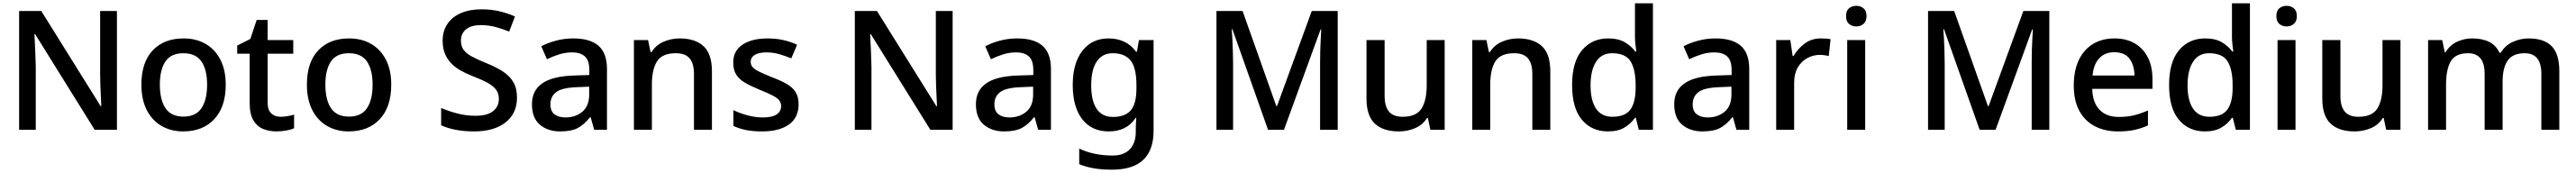

<svg xmlns="http://www.w3.org/2000/svg" viewBox="-20 -780 15485 1040"><path d="M683 0H549L191 -575H187Q189 -535 191.5 -483.5Q194 -432 195 -378V0H95V-714H228L585 -142H589Q588 -163 586.5 -195.5Q585 -228 583.5 -264Q582 -300 582 -333V-714H683Z M1337 -271Q1337 -137 1268 -63.5Q1199 10 1081 10Q1009 10 952 -22.5Q895 -55 862.5 -118Q830 -181 830 -271Q830 -405 898 -477Q966 -549 1084 -549Q1159 -549 1215.5 -516.5Q1272 -484 1304.5 -422Q1337 -360 1337 -271ZM941 -271Q941 -180 975 -129.5Q1009 -79 1083 -79Q1157 -79 1191 -129.5Q1225 -180 1225 -271Q1225 -361 1191 -410.5Q1157 -460 1082 -460Q1008 -460 974.5 -410.5Q941 -361 941 -271Z M1667 -78Q1688 -78 1710 -82Q1732 -86 1748 -91V-9Q1731 -1 1701.5 4.5Q1672 10 1642 10Q1598 10 1561.5 -5Q1525 -20 1503 -57Q1481 -94 1481 -161V-457H1406V-506L1485 -546L1523 -660H1589V-539H1743V-457H1589V-162Q1589 -119 1610.5 -98.5Q1632 -78 1667 -78Z M2332 -271Q2332 -137 2263 -63.5Q2194 10 2076 10Q2004 10 1947 -22.5Q1890 -55 1857.5 -118Q1825 -181 1825 -271Q1825 -405 1893 -477Q1961 -549 2079 -549Q2154 -549 2210.5 -516.5Q2267 -484 2299.5 -422Q2332 -360 2332 -271ZM1936 -271Q1936 -180 1970 -129.5Q2004 -79 2078 -79Q2152 -79 2186 -129.5Q2220 -180 2220 -271Q2220 -361 2186 -410.5Q2152 -460 2077 -460Q2003 -460 1969.5 -410.5Q1936 -361 1936 -271Z M3088 -193Q3088 -98 3019 -44Q2950 10 2830 10Q2772 10 2721 0.5Q2670 -9 2632 -27V-131Q2673 -113 2727 -98.5Q2781 -84 2837 -84Q2909 -84 2944 -111.5Q2979 -139 2979 -186Q2979 -218 2962.5 -240.5Q2946 -263 2911.5 -282Q2877 -301 2820 -323Q2781 -338 2748.5 -356.5Q2716 -375 2692 -400Q2668 -425 2654.5 -458Q2641 -491 2641 -535Q2641 -594 2670 -636.5Q2699 -679 2751.5 -701.5Q2804 -724 2874 -724Q2932 -724 2981.5 -712.5Q3031 -701 3076 -681L3041 -590Q3000 -607 2958 -618Q2916 -629 2871 -629Q2812 -629 2781.5 -603.5Q2751 -578 2751 -536Q2751 -504 2766 -482Q2781 -460 2813.5 -442Q2846 -424 2900 -402Q2960 -378 3002 -351Q3044 -324 3066 -286.5Q3088 -249 3088 -193Z M3426 -549Q3528 -549 3578.5 -504.5Q3629 -460 3629 -365V0H3552L3531 -75H3527Q3492 -31 3453.5 -10.5Q3415 10 3347 10Q3274 10 3226 -30Q3178 -70 3178 -154Q3178 -236 3240 -279Q3302 -322 3430 -326L3523 -329V-358Q3523 -417 3496 -441Q3469 -465 3420 -465Q3379 -465 3341 -453Q3303 -441 3268 -424L3234 -502Q3272 -522 3322 -535.5Q3372 -549 3426 -549ZM3450 -256Q3359 -253 3324 -226.5Q3289 -200 3289 -153Q3289 -111 3314 -92.5Q3339 -74 3379 -74Q3440 -74 3481 -108.5Q3522 -143 3522 -212V-259Z M4066 -549Q4159 -549 4209.5 -502.5Q4260 -456 4260 -351V0H4152V-335Q4152 -398 4126 -429Q4100 -460 4043 -460Q3961 -460 3930 -411.5Q3899 -363 3899 -271V0H3791V-539H3876L3891 -467H3897Q3923 -509 3969 -529Q4015 -549 4066 -549Z M4781 -153Q4781 -73 4723 -31.5Q4665 10 4561 10Q4505 10 4464 1.5Q4423 -7 4389 -23V-118Q4425 -100 4472.5 -87Q4520 -74 4564 -74Q4623 -74 4649.5 -92.5Q4676 -111 4676 -142Q4676 -160 4666 -174.5Q4656 -189 4628.5 -204Q4601 -219 4548 -240Q4497 -261 4461 -281.5Q4425 -302 4406.5 -330.5Q4388 -359 4388 -404Q4388 -475 4444.5 -512Q4501 -549 4594 -549Q4644 -549 4687.5 -539.5Q4731 -530 4772 -511L4737 -429Q4701 -444 4664.5 -454.5Q4628 -465 4589 -465Q4542 -465 4517.5 -450Q4493 -435 4493 -409Q4493 -390 4504.5 -376.5Q4516 -363 4544.5 -349Q4573 -335 4623 -315Q4673 -296 4708.5 -276Q4744 -256 4762.5 -227Q4781 -198 4781 -153Z M5707 0H5573L5215 -575H5211Q5213 -535 5215.5 -483.5Q5218 -432 5219 -378V0H5119V-714H5252L5609 -142H5613Q5612 -163 5610.5 -195.5Q5609 -228 5607.5 -264Q5606 -300 5606 -333V-714H5707Z M6095 -549Q6197 -549 6247.5 -504.5Q6298 -460 6298 -365V0H6221L6200 -75H6196Q6161 -31 6122.5 -10.5Q6084 10 6016 10Q5943 10 5895 -30Q5847 -70 5847 -154Q5847 -236 5909 -279Q5971 -322 6099 -326L6192 -329V-358Q6192 -417 6165 -441Q6138 -465 6089 -465Q6048 -465 6010 -453Q5972 -441 5937 -424L5903 -502Q5941 -522 5991 -535.5Q6041 -549 6095 -549ZM6119 -256Q6028 -253 5993 -226.5Q5958 -200 5958 -153Q5958 -111 5983 -92.5Q6008 -74 6048 -74Q6109 -74 6150 -108.5Q6191 -143 6191 -212V-259Z M6645 -549Q6697 -549 6739 -529Q6781 -509 6810 -469H6815L6827 -539H6915V6Q6915 122 6853 181Q6791 240 6664 240Q6606 240 6557.5 232Q6509 224 6468 207V113Q6554 155 6671 155Q6736 155 6772 117.5Q6808 80 6808 13V-5Q6808 -18 6809 -39Q6810 -60 6811 -71H6807Q6779 -29 6738.5 -9.5Q6698 10 6645 10Q6543 10 6486 -63.5Q6429 -137 6429 -269Q6429 -399 6486.5 -474Q6544 -549 6645 -549ZM6669 -460Q6607 -460 6573.5 -410.5Q6540 -361 6540 -267Q6540 -174 6573 -125.5Q6606 -77 6671 -77Q6744 -77 6778 -117Q6812 -157 6812 -248V-268Q6812 -371 6777.5 -415.5Q6743 -460 6669 -460Z M7603 0 7389 -604H7385Q7387 -584 7388.5 -550Q7390 -516 7391.5 -476.5Q7393 -437 7393 -399V0H7293V-714H7450L7653 -142H7657L7866 -714H8022V0H7916V-405Q7916 -440 7917 -477.5Q7918 -515 7920 -548.5Q7922 -582 7923 -603H7919L7699 0Z M8665 -539V0H8579L8564 -71H8559Q8533 -29 8487 -9.5Q8441 10 8389 10Q8295 10 8245 -37Q8195 -84 8195 -187V-539H8304V-203Q8304 -141 8330 -109.5Q8356 -78 8412 -78Q8494 -78 8525.5 -127Q8557 -176 8557 -268V-539Z M9106 -549Q9199 -549 9249.5 -502.5Q9300 -456 9300 -351V0H9192V-335Q9192 -398 9166 -429Q9140 -460 9083 -460Q9001 -460 8970 -411.5Q8939 -363 8939 -271V0H8831V-539H8916L8931 -467H8937Q8963 -509 9009 -529Q9055 -549 9106 -549Z M9646 10Q9549 10 9490 -60Q9431 -130 9431 -269Q9431 -407 9490.5 -478Q9550 -549 9648 -549Q9709 -549 9748 -526Q9787 -503 9811 -470H9817Q9815 -484 9812 -511Q9809 -538 9809 -559V-760H9917V0H9832L9814 -72H9809Q9786 -38 9747 -14Q9708 10 9646 10ZM9673 -78Q9750 -78 9781.5 -121.5Q9813 -165 9813 -252V-268Q9813 -361 9783 -410.5Q9753 -460 9671 -460Q9608 -460 9575 -408.5Q9542 -357 9542 -267Q9542 -176 9575 -127Q9608 -78 9673 -78Z M10293 -549Q10395 -549 10445.5 -504.5Q10496 -460 10496 -365V0H10419L10398 -75H10394Q10359 -31 10320.5 -10.5Q10282 10 10214 10Q10141 10 10093 -30Q10045 -70 10045 -154Q10045 -236 10107 -279Q10169 -322 10297 -326L10390 -329V-358Q10390 -417 10363 -441Q10336 -465 10287 -465Q10246 -465 10208 -453Q10170 -441 10135 -424L10101 -502Q10139 -522 10189 -535.5Q10239 -549 10293 -549ZM10317 -256Q10226 -253 10191 -226.5Q10156 -200 10156 -153Q10156 -111 10181 -92.5Q10206 -74 10246 -74Q10307 -74 10348 -108.5Q10389 -143 10389 -212V-259Z M10926 -549Q10940 -549 10956.5 -548Q10973 -547 10985 -544L10974 -443Q10963 -446 10948 -448Q10933 -450 10920 -450Q10880 -450 10844.5 -430.5Q10809 -411 10787.5 -374Q10766 -337 10766 -283V0H10658V-539H10743L10757 -443H10762Q10788 -487 10829 -518Q10870 -549 10926 -549Z M11193 -539V0H11085V-539ZM11140 -745Q11164 -745 11182.5 -730.5Q11201 -716 11201 -683Q11201 -651 11182.5 -636Q11164 -621 11140 -621Q11114 -621 11096 -636Q11078 -651 11078 -683Q11078 -716 11096 -730.5Q11114 -745 11140 -745Z M11881 0 11667 -604H11663Q11665 -584 11666.5 -550Q11668 -516 11669.5 -476.5Q11671 -437 11671 -399V0H11571V-714H11728L11931 -142H11935L12144 -714H12300V0H12194V-405Q12194 -440 12195 -477.5Q12196 -515 12198 -548.5Q12200 -582 12201 -603H12197L11977 0Z M12691 -549Q12762 -549 12813 -519.5Q12864 -490 12892 -435.5Q12920 -381 12920 -305V-246H12558Q12560 -164 12601.5 -120.5Q12643 -77 12717 -77Q12769 -77 12809.5 -87Q12850 -97 12893 -116V-26Q12853 -8 12811.5 1Q12770 10 12712 10Q12634 10 12574 -21Q12514 -52 12480.5 -113.5Q12447 -175 12447 -266Q12447 -356 12477.5 -419.5Q12508 -483 12563 -516Q12618 -549 12691 -549ZM12690 -466Q12634 -466 12600 -429.5Q12566 -393 12560 -326H12812Q12811 -388 12782 -427Q12753 -466 12690 -466Z M13235 10Q13138 10 13079 -60Q13020 -130 13020 -269Q13020 -407 13079.5 -478Q13139 -549 13237 -549Q13298 -549 13337 -526Q13376 -503 13400 -470H13406Q13404 -484 13401 -511Q13398 -538 13398 -559V-760H13506V0H13421L13403 -72H13398Q13375 -38 13336 -14Q13297 10 13235 10ZM13262 -78Q13339 -78 13370.5 -121.5Q13402 -165 13402 -252V-268Q13402 -361 13372 -410.5Q13342 -460 13260 -460Q13197 -460 13164 -408.5Q13131 -357 13131 -267Q13131 -176 13164 -127Q13197 -78 13262 -78Z M13780 -539V0H13672V-539ZM13727 -745Q13751 -745 13769.5 -730.5Q13788 -716 13788 -683Q13788 -651 13769.5 -636Q13751 -621 13727 -621Q13701 -621 13683 -636Q13665 -651 13665 -683Q13665 -716 13683 -730.5Q13701 -745 13727 -745Z M14411 -539V0H14325L14310 -71H14305Q14279 -29 14233 -9.5Q14187 10 14135 10Q14041 10 13991 -37Q13941 -84 13941 -187V-539H14050V-203Q14050 -141 14076 -109.5Q14102 -78 14158 -78Q14240 -78 14271.5 -127Q14303 -176 14303 -268V-539Z M15182 -549Q15274 -549 15320 -502.5Q15366 -456 15366 -351V0H15258V-336Q15258 -460 15158 -460Q15086 -460 15055.5 -416Q15025 -372 15025 -289V0H14917V-336Q14917 -460 14817 -460Q14742 -460 14713.5 -411.5Q14685 -363 14685 -271V0H14577V-539H14662L14677 -467H14683Q14708 -509 14751 -529Q14794 -549 14842 -549Q14903 -549 14944.5 -528Q14986 -507 15006 -463H15014Q15040 -507 15086 -528Q15132 -549 15182 -549Z"/></svg>

Font: Noto Sans Nag Mundari Medium
Style: Regular
Weight: 500
Version: Version 1.000